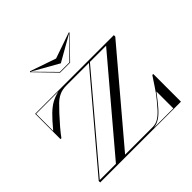

<svg xmlns="http://www.w3.org/2000/svg" viewBox="-220 -1186 1422 1422"><g transform="rotate(-45 490.5 -475.0)"><path d="M478 -880 680 -950 685 -945 530 -785H425L270 -945L275 -950ZM478 -830 275 -945 427.5 -790H527.5L680 -945ZM89 -435H79V-700H903V-685L336 -15H625Q660 -15 689 -34.5Q718 -54 742.5 -82.2Q767 -110.5 788 -135.5Q820.5 -175 847.2 -216.5Q874 -258 896 -290H906V0H60V-15L627 -685H395Q348.5 -685 317.8 -670.5Q287 -656 262.2 -631.8Q237.5 -607.5 209 -577Q175 -540.5 141.2 -501Q107.5 -461.5 89 -435ZM316.5 -695H84V-516Q136 -579 172.8 -614.5Q209.5 -650 242.8 -667.8Q276 -685.5 316.5 -695ZM240 -15 807 -685H637.5L70.5 -15ZM627 -5H831V-182Q786 -122.5 753.8 -85.2Q721.5 -48 692.2 -29Q663 -10 627 -5Z"/></g></svg>

Font: Engraving Unshaded CC
Style: Bold
Weight: 700
Designer: indestructible type*
Foundry: Cowboy Collective
Version: Version 1.000